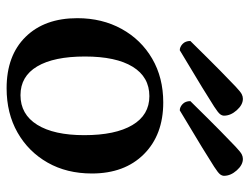

<svg xmlns="http://www.w3.org/2000/svg" viewBox="-107 -636 755 581"><g transform="rotate(90 270.5 -345.5)"><path d="M247 12Q148 12 91.5 -45.5Q35 -103 35 -202Q35 -277 67.5 -336Q100 -395 157.5 -428.5Q215 -462 290 -462Q388 -462 446.5 -403.5Q505 -345 505 -246Q505 -170 472 -112Q439 -54 381 -21Q323 12 247 12ZM268 -30Q326 -30 357.5 -80.5Q389 -131 389 -223Q389 -317 358.5 -368.5Q328 -420 271 -420Q213 -420 182 -369.5Q151 -319 151 -225Q151 -131 181 -80.5Q211 -30 268 -30ZM132 -512Q122 -512 113 -520.5Q104 -529 104 -544Q161 -602 193.5 -634Q226 -666 242 -681Q258 -696 265 -699.5Q272 -703 279 -703Q297 -703 313.5 -684.5Q330 -666 330 -646Q330 -640 325.5 -634Q321 -628 302.5 -616Q284 -604 244 -579.5Q204 -555 132 -512ZM314 -512Q304 -512 295 -520.5Q286 -529 286 -544Q343 -602 375.5 -634Q408 -666 424 -681Q440 -696 447 -699.5Q454 -703 461 -703Q479 -703 495.5 -684.5Q512 -666 512 -646Q512 -640 507.5 -634Q503 -628 484.5 -616Q466 -604 426 -579.5Q386 -555 314 -512Z"/></g></svg>

Font: Petrona SemiBold
Style: Regular
Weight: 600
Designer: Ringo R. Seeber
Foundry: Ringo R. Seeber
Version: Version 2.001; ttfautohint (v1.8.3)